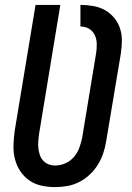

<svg xmlns="http://www.w3.org/2000/svg" viewBox="-20 -755 540 783"><path d="M205 8Q176 8 148.5 2Q121 -4 99 -19.5Q77 -35 62 -58Q47 -81 40.5 -108Q34 -135 35 -164Q36 -193 40 -222L125 -735H226L139 -207Q137 -193 136 -178.5Q135 -164 136.5 -150Q138 -136 142.5 -123Q147 -110 156 -100Q165 -90 178 -85Q191 -80 206 -80Q226 -80 246.5 -89Q267 -98 281.5 -115Q296 -132 303.5 -152.5Q311 -173 315 -193L372 -538Q375 -557 374.5 -576.5Q374 -596 366.5 -612Q359 -628 343.5 -637.5Q328 -647 308 -647V-735Q334 -735 360 -730.5Q386 -726 407.5 -714Q429 -702 445 -683Q461 -664 469 -640.5Q477 -617 477 -591Q477 -565 473 -538L413 -179Q409 -154 401 -130Q393 -106 379.5 -84Q366 -62 346.5 -43.5Q327 -25 303.5 -13Q280 -1 255 3.5Q230 8 205 8Z"/></svg>

Font: Iosevka Semibold Oblique
Style: Regular
Weight: 600
Italic angle: -9°
Monospace: yes
Designer: Belleve Invis
Foundry: Belleve Invis
Version: Version 32.5.0; ttfautohint (v1.8.4)